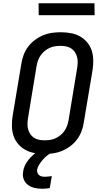

<svg xmlns="http://www.w3.org/2000/svg" viewBox="-20 -942 640 1185"><path d="M255 8Q223 8 192.5 2.5Q162 -3 136.5 -17Q111 -31 91.5 -54Q72 -77 63 -105Q54 -133 53.5 -164.5Q53 -196 58 -227L112 -550Q116 -577 126 -603.5Q136 -630 153.5 -653.5Q171 -677 195 -695Q219 -713 245 -724Q271 -735 299 -739Q327 -743 354 -743Q386 -743 416.5 -737.5Q447 -732 472.5 -718Q498 -704 517.5 -681Q537 -658 546 -630Q555 -602 555.5 -570.5Q556 -539 551 -508L497 -185Q493 -158 483 -131.5Q473 -105 455.5 -81.5Q438 -58 414 -40Q390 -22 364 -11Q338 0 310 4Q282 8 255 8ZM255 -76Q272 -76 289 -78.5Q306 -81 322.5 -88.5Q339 -96 353 -107.5Q367 -119 377.5 -134Q388 -149 394 -165.5Q400 -182 403 -199L456 -521Q459 -539 459.5 -556.5Q460 -574 455.5 -590.5Q451 -607 442 -620.5Q433 -634 419.5 -643Q406 -652 389 -655.5Q372 -659 354 -659Q337 -659 320 -656.5Q303 -654 286.5 -646.5Q270 -639 256 -627.5Q242 -616 231.5 -601Q221 -586 215 -569.5Q209 -553 206 -536L153 -214Q150 -196 149.5 -178.5Q149 -161 153.5 -144.5Q158 -128 167 -114.5Q176 -101 189.5 -92Q203 -83 220 -79.5Q237 -76 255 -76ZM239 223Q215 223 192 217.5Q169 212 151.5 198.5Q134 185 126 163Q118 141 123 116Q125 98 133.5 80Q142 62 154.5 46Q167 30 182 16.5Q197 3 214 -8H301L300 0Q283 8 269 19.5Q255 31 243.5 44.5Q232 58 222 73.5Q212 89 209 105Q208 115 211 124Q214 133 221.5 139Q229 145 238 147Q247 149 257 149Q268 149 278.5 147.5Q289 146 300 145L287 219Q275 221 263 222Q251 223 239 223ZM219 -848 218 -922H563L564 -848Z"/></svg>

Font: Iosevka Medium Extended
Style: Italic
Weight: 500
Width: 7
Italic angle: -9°
Monospace: yes
Designer: Belleve Invis
Foundry: Belleve Invis
Version: Version 32.5.0; ttfautohint (v1.8.4)